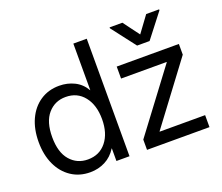

<svg xmlns="http://www.w3.org/2000/svg" viewBox="-123 -925 1289 1117"><g transform="rotate(-20 521.5 -367.0)"><path d="M258.8 9.8Q191.9 9.8 141.4 -24.2Q90.8 -58.1 63 -118.4Q35.2 -178.7 35.2 -257.8Q35.2 -337.4 63 -397.7Q90.8 -458 141.4 -491.7Q191.9 -525.4 258.8 -525.4Q309.1 -525.4 352.1 -504.2Q395 -482.9 419.9 -439.5H420.9V-727.5H503.9V0H422.9V-78.1H421.9Q394 -33.7 351.6 -12Q309.1 9.8 258.8 9.8ZM271.5 -64.9Q343.3 -64.9 385.5 -117.7Q427.7 -170.4 427.7 -257.8Q427.7 -345.2 385.5 -398.2Q343.3 -451.2 271.5 -451.2Q204.6 -451.2 161.9 -401.9Q119.1 -352.5 119.1 -257.8Q119.1 -163.1 161.9 -114Q204.6 -64.9 271.5 -64.9ZM612.3 0V-63.5L894.5 -439.5V-441.4H612.3V-515.6H997.1V-449.2L717.8 -76.2V-74.2H999V0ZM730.5 -744.1 804.7 -644.5 877.9 -744.1H958V-738.3L842.8 -589.8H765.6L651.4 -738.3V-744.1Z"/></g></svg>

Font: Inter Display
Style: Regular
Weight: 400
Designer: Rasmus Andersson
Foundry: rsms
Version: Version 4.000;git-37864ae